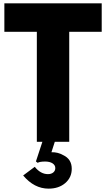

<svg xmlns="http://www.w3.org/2000/svg" viewBox="-20 -845 632 1144"><path d="M199.5 0H392.5V-655.5H586V-825H6V-655.5H199.5ZM269.5 279Q330 279 368.8 245.8Q407.5 212.5 407.5 160.5Q407.5 103 356 79Q324.5 61 286.5 62L306.5 0H232.5L194 117L204.5 125Q217.5 117.5 249 117.5Q276.5 117.5 293 128.2Q309.5 139 309.5 156.5Q309.5 172.5 297.5 182.5Q285.5 192.5 265.5 192.5Q222 192.5 187 149L118 200.5Q184 279 269.5 279Z"/></svg>

Font: Spartan ExtraBold
Style: Regular
Weight: 800
Designer: Matt Bailey, Mirko Velimirovic
Foundry: Matt Bailey
Version: Version 1.003; ttfautohint (v1.8.3)